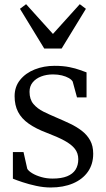

<svg xmlns="http://www.w3.org/2000/svg" viewBox="-20 -862 494 894"><path d="M216 11Q183.5 11 148.8 3.5Q114 -4 84.8 -13.8Q55.5 -23.5 40 -30V-154H89.5L107 -76Q112.5 -66 130.2 -55.2Q148 -44.5 172.8 -37.5Q197.5 -30.5 224.5 -30.5Q266 -30.5 292.5 -41.2Q319 -52 331.8 -72.2Q344.5 -92.5 344.5 -120.5Q344.5 -149 328.2 -169.5Q312 -190 279.5 -207.5Q247 -225 198 -243.5Q147.5 -262.5 114 -286Q80.5 -309.5 64.2 -340.8Q48 -372 48 -414Q48 -458.5 73.8 -490.2Q99.5 -522 142 -538.8Q184.5 -555.5 234 -555.5Q273.5 -555.5 303 -549.5Q332.5 -543.5 352.5 -536Q372.5 -528.5 383 -525V-408.5H338.5L318.5 -482Q313.5 -491 300.5 -498.5Q287.5 -506 268.5 -510.8Q249.5 -515.5 227 -515.5Q196.5 -515.5 171.8 -506Q147 -496.5 132.2 -478.5Q117.5 -460.5 117.5 -434.5Q117.5 -399.5 135.5 -378Q153.5 -356.5 182.2 -342.2Q211 -328 243 -314.5Q276 -300.5 306.5 -286Q337 -271.5 361.2 -252.8Q385.5 -234 399.8 -208.2Q414 -182.5 414 -146Q414 -97.5 389.2 -62.2Q364.5 -27 319.8 -8Q275 11 216 11ZM186 -636 73 -821 101.5 -842.5 226.5 -704 351.5 -842.5 380 -821 267 -636Z"/></svg>

Font: Merriweather 48pt Light
Style: Regular
Weight: 300
Version: Version 2.100